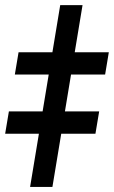

<svg xmlns="http://www.w3.org/2000/svg" viewBox="-76 -736 448 756"><path d="M249 -715.8 130.4 0H42.5L161.1 -715.8ZM-17.6 -442.4 -2.9 -530.3H352.5L337.9 -442.4ZM-55.7 -209.5 -41 -297.4H314.5L299.8 -209.5Z"/></svg>

Font: Inter 18pt
Style: Bold Italic
Weight: 700
Italic angle: -9.3988°
Designer: Rasmus Andersson
Foundry: rsms
Version: Version 4.001;git-66647c0bb